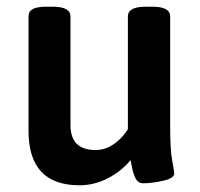

<svg xmlns="http://www.w3.org/2000/svg" viewBox="-20 -545 597 572"><path d="M65 -155V-496Q65 -511 77.5 -518Q90 -525 118 -525H137Q190 -525 190 -496V-172Q190 -98 265 -98Q294 -98 319.5 -116Q345 -134 361 -160V-496Q361 -525 414 -525H434Q487 -525 487 -496V-166Q487 -98 493 -66.5Q499 -35 499 -28Q499 -14 466 -6.5Q433 1 407 1Q391 1 384 -13.5Q377 -28 373.5 -45Q370 -62 369 -68Q342 -35 301.5 -14Q261 7 217 7Q65 7 65 -155Z"/></svg>

Font: Asap-SemiBold
Style: Regular
Weight: 600
Designer: Pablo Cosgaya
Foundry: Omnibus-Type
Version: Version 2.000; ttfautohint (v1.8)